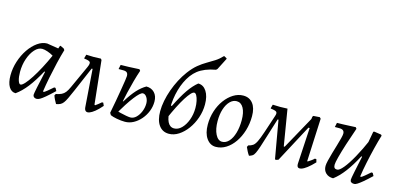

<svg xmlns="http://www.w3.org/2000/svg" viewBox="-67 -1172 3357 1612"><g transform="rotate(15 1611.0 -365.5)"><path d="M332 -60Q337 -60 343.5 -63.5Q350 -67 365.5 -80Q381 -93 411 -119L423 -118L436 -94Q392 -52 364.5 -29Q337 -6 321 3Q305 12 292 12Q278 12 269 4.5Q260 -3 260 -15Q260 -26 271.5 -81.5Q283 -137 303 -225L297 -227Q248 -137 203 -79.5Q158 -22 110 12Q73 12 51.5 -23.5Q30 -59 30 -122Q30 -184 49.5 -244.5Q69 -305 102 -353.5Q135 -402 176 -431Q217 -460 259 -460L359 -444L368 -469L373 -470L404 -455L412 -443Q396 -390 380 -322.5Q364 -255 350.5 -187.5Q337 -120 329 -64ZM131 -69Q144 -69 166.5 -93.5Q189 -118 216.5 -160.5Q244 -203 273 -257.5Q302 -312 329 -373Q306 -387 278 -396.5Q250 -406 231 -406Q197 -406 167 -373Q137 -340 118.5 -286.5Q100 -233 100 -171Q100 -127 109 -98Q118 -69 131 -69Z M462 12Q452 -5 444 -21Q436 -37 430 -55L438 -69Q468 -75 486.5 -84Q505 -93 518.5 -110Q532 -127 546 -158L636 -355Q652 -390 644 -402Q636 -414 593 -418L591 -422L600 -454Q635 -452 664 -452Q693 -452 727 -454L676 -358L582 -139Q562 -93 548.5 -64.5Q535 -36 523.5 -21Q512 -6 498 1Q484 8 462 12ZM706 -26 682 -353H651L727 -454L735 -444L775 -67L781 -63Q791 -70 804.5 -80Q818 -90 831 -102H842L853 -77Q823 -42 797 -21Q771 0 751.5 7Q732 14 720 6Q708 -2 706 -26Z M1058 6Q1025 6 987.5 -1Q950 -8 931 -17L989 -159L1001 -155Q1045 -226 1081.5 -265.5Q1118 -305 1157 -327Q1201 -327 1228 -298.5Q1255 -270 1255 -221Q1255 -178 1239 -137.5Q1223 -97 1195 -64.5Q1167 -32 1132 -13Q1097 6 1058 6ZM931 -17 920 -35Q931 -88 940.5 -144Q950 -200 958.5 -248.5Q967 -297 971.5 -329.5Q976 -362 976 -369Q976 -389 966.5 -398.5Q957 -408 934 -408H893L901 -446Q926 -446 971.5 -447.5Q1017 -449 1063 -452L1072 -440Q1057 -397 1042 -342.5Q1027 -288 1014.5 -234.5Q1002 -181 994 -140ZM964 -31 957 -70Q977 -63 1004 -56.5Q1031 -50 1055.5 -45.5Q1080 -41 1093 -41Q1120 -41 1142.5 -62.5Q1165 -84 1179 -118Q1193 -152 1193 -188Q1193 -218 1178.5 -241Q1164 -264 1144 -264Q1133 -264 1116 -248.5Q1099 -233 1076 -203.5Q1053 -174 1025 -130.5Q997 -87 964 -31Z M1440 8Q1385 8 1353.5 -35.5Q1322 -79 1322 -157Q1322 -200 1331.5 -248.5Q1341 -297 1358.5 -346Q1376 -395 1400 -441Q1424 -487 1453 -526Q1489 -574 1524 -602.5Q1559 -631 1593 -650.5Q1627 -670 1659 -690.5Q1691 -711 1721 -743L1745 -730L1747 -725L1695 -623L1685 -614Q1635 -605 1597 -589.5Q1559 -574 1531.5 -552.5Q1504 -531 1483 -502Q1441 -444 1418.5 -365Q1396 -286 1396 -200Q1396 -124 1415 -85.5Q1434 -47 1471 -47Q1506 -47 1535.5 -76.5Q1565 -106 1583 -154.5Q1601 -203 1601 -259Q1601 -291 1595 -319Q1589 -347 1579.5 -364Q1570 -381 1559 -381Q1547 -381 1529.5 -362Q1512 -343 1489.5 -307.5Q1467 -272 1441.5 -221.5Q1416 -171 1389 -109L1381 -230L1405 -224Q1453 -320 1491.5 -375.5Q1530 -431 1571 -464Q1616 -464 1643.5 -421.5Q1671 -379 1671 -308Q1671 -248 1651.5 -191.5Q1632 -135 1599 -90Q1566 -45 1525 -18.5Q1484 8 1440 8Z M1849 12Q1800 12 1768.5 -32.5Q1737 -77 1737 -152Q1737 -214 1755 -270Q1773 -326 1805 -369.5Q1837 -413 1878 -438.5Q1919 -464 1964 -464Q2017 -464 2047.5 -425Q2078 -386 2078 -315Q2078 -249 2060 -190Q2042 -131 2010.5 -85.5Q1979 -40 1937.5 -14Q1896 12 1849 12ZM1889 -43Q1922 -43 1948 -71Q1974 -99 1988.5 -148.5Q2003 -198 2003 -260Q2003 -327 1981.5 -365.5Q1960 -404 1922 -404Q1890 -404 1864 -377.5Q1838 -351 1823.5 -305.5Q1809 -260 1809 -202Q1809 -132 1831.5 -87.5Q1854 -43 1889 -43Z M2363 -12 2357 -20 2300 -345H2275L2349 -454L2401 -139H2417L2399 -121L2572 -434L2606 -431L2387 -20ZM2139 12Q2127 -5 2119 -21Q2111 -37 2103 -55L2110 -70Q2134 -76 2149.5 -86.5Q2165 -97 2179.5 -126Q2194 -155 2214 -215L2265 -369Q2274 -395 2263.5 -404.5Q2253 -414 2214 -418L2212 -422L2221 -454Q2256 -452 2285.5 -452Q2315 -452 2349 -454L2296 -356L2247 -199Q2226 -130 2212.5 -89.5Q2199 -49 2189 -28.5Q2179 -8 2167.5 -0.5Q2156 7 2139 12ZM2553 -32 2571 -345H2555L2568 -442L2574 -451L2630 -455L2640 -444L2623 -72L2627 -69Q2638 -76 2653 -86Q2668 -96 2680 -108L2693 -107L2700 -81Q2667 -46 2639.5 -25Q2612 -4 2592 2Q2572 8 2562 0Q2552 -8 2553 -32Z M2870 12Q2830 12 2806 -11Q2782 -34 2782 -72Q2782 -89 2789.5 -120.5Q2797 -152 2808 -189.5Q2819 -227 2830 -264Q2841 -301 2848.5 -330Q2856 -359 2856 -372Q2856 -408 2814 -408H2773L2781 -446Q2802 -446 2831 -447Q2860 -448 2890 -449.5Q2920 -451 2943 -452L2952 -440Q2924 -361 2901.5 -290.5Q2879 -220 2866 -170Q2853 -120 2853 -102Q2853 -84 2860 -75.5Q2867 -67 2883 -67Q2903 -67 2936 -107Q2969 -147 3008.5 -218Q3048 -289 3088 -381L3076 -220L3052 -228Q3007 -142 2962 -82.5Q2917 -23 2870 12ZM3053 12Q3017 12 3017 -16Q3017 -22 3020 -39Q3023 -56 3029 -85.5Q3035 -115 3044 -157.5Q3053 -200 3065 -255L3066 -294L3095 -453L3104 -456L3164 -447L3171 -439Q3155 -387 3138.5 -320.5Q3122 -254 3108 -187Q3094 -120 3086 -64L3089 -60Q3094 -60 3100.5 -63.5Q3107 -67 3122.5 -80Q3138 -93 3168 -119L3180 -118L3193 -94Q3152 -55 3124.5 -32Q3097 -9 3080 1.5Q3063 12 3053 12Z"/></g></svg>

Font: Alegreya
Style: Italic
Weight: 400
Italic angle: -7°
Designer: Juan Pablo del Peral
Foundry: Huerta Tipografica
Version: Version 2.009